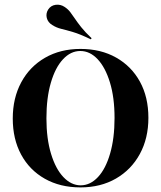

<svg xmlns="http://www.w3.org/2000/svg" viewBox="-20 -792 690 823"><path d="M325 11.3Q237.9 11.3 172.2 -25.8Q106.5 -62.9 70.6 -129.4Q34.7 -196 34.7 -283.9Q34.7 -371.8 71 -439.1Q107.3 -506.5 173 -544.4Q238.7 -582.3 325 -582.3Q412.1 -582.3 477.8 -545.2Q543.5 -508.1 579.8 -441.9Q616.1 -375.8 616.1 -287.1Q616.1 -199.2 579.4 -131.9Q542.7 -64.5 477 -26.6Q411.3 11.3 325 11.3ZM325.8 2.4Q366.9 2.4 400 -33.1Q433.1 -68.5 452 -133.9Q471 -199.2 471 -286.3Q471 -374.2 451.2 -438.7Q431.5 -503.2 398.4 -538.3Q365.3 -573.4 324.2 -573.4Q283.1 -573.4 250 -537.9Q216.9 -502.4 198 -437.5Q179 -372.6 179 -284.7Q179 -197.6 198.8 -132.7Q218.5 -67.7 252 -32.7Q285.5 2.4 325.8 2.4ZM369.4 -623.4Q322.6 -646 292.3 -654.8Q262.1 -663.7 241.9 -668.5Q221.8 -673.4 204 -684.7Q185.5 -696 180.6 -714.9Q175.8 -733.9 186.3 -750.8Q197.6 -768.5 218.5 -771.4Q239.5 -774.2 257.3 -762.1Q271.8 -752.4 281 -740.3Q290.3 -728.2 300.8 -712.5Q311.3 -696.8 327.8 -675.8Q344.4 -654.8 372.6 -628.2Z"/></svg>

Font: Playfair 144pt SemiCondensed ExtraBold
Style: Regular
Weight: 800
Width: 4
Designer: Claus Eggers Sørensen
Foundry: Claus Eggers Sørensen
Version: Version 2.203